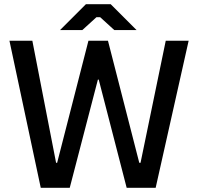

<svg xmlns="http://www.w3.org/2000/svg" viewBox="-20 -894 943 914"><path d="M266 -751H372L439 -812H457L524 -751H630L507 -874H389ZM174 0H312L446 -515H450L583 0H721L878 -700H769L649 -119H643L494 -700H401L252 -119H247L134 -700H25Z"/></svg>

Font: Fixel Text Medium
Style: Regular
Weight: 500
Width: 4
Designer: AlfaBravo + MacPaw
Foundry: Kyrylo Tkachov, Marchela Mozhyna, Serhii Makarenko, Maria Weinstein, Zakhar Kryvoshyya
Version: Version 1.211